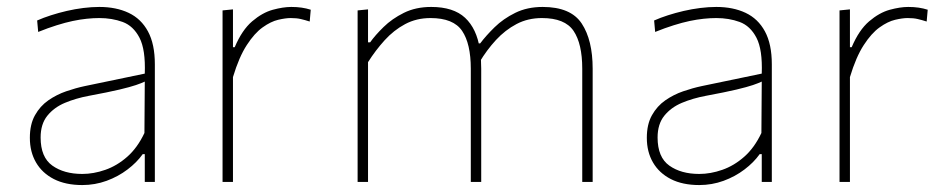

<svg xmlns="http://www.w3.org/2000/svg" viewBox="-20 -524 2722 553"><path d="M217 9Q169 9 135.2 -8.2Q101.5 -25.5 83.8 -56Q66 -86.5 66 -127Q66 -166 80.8 -192.2Q95.5 -218.5 119.2 -235Q143 -251.5 170.5 -261Q198 -270.5 224 -276L397 -312Q399.5 -381 381.8 -415.2Q364 -449.5 333.2 -460.8Q302.5 -472 266 -472Q249 -472 229.8 -470Q210.5 -468 189.2 -463.5Q168 -459 143.2 -451.2Q118.5 -443.5 90 -432L87 -465Q105 -473 126.8 -480Q148.5 -487 172.2 -492.5Q196 -498 220 -501Q244 -504 266 -504Q314.5 -504 350.5 -487Q386.5 -470 406.2 -433.5Q426 -397 426 -339Q426 -316.5 426 -281Q426 -245.5 426 -211V-137Q426 -107 426 -73.5Q426 -40 426 0H397V-80H391Q374 -56 347.2 -35.8Q320.5 -15.5 287 -3.2Q253.5 9 217 9ZM217 -23Q249.5 -23 283.2 -34.8Q317 -46.5 346.5 -72.5Q376 -98.5 396 -141L397 -289Q387.5 -284.5 371.5 -279Q355.5 -273.5 324 -266Q292.5 -258.5 236 -248Q198.5 -241 167 -227.8Q135.5 -214.5 116.2 -190.5Q97 -166.5 97 -128Q97 -71 130.8 -47Q164.5 -23 217 -23Z M621 0Q621 -56.5 621 -108.5Q621 -160.5 621 -221V-271Q621 -324.5 621 -381.5Q621 -438.5 621 -494L651 -497V-388H656Q677 -437.5 706.2 -462.5Q735.5 -487.5 765.5 -495.8Q795.5 -504 819 -504Q835 -504 848.8 -502Q862.5 -500 875 -496L872 -462Q858 -466.5 846.2 -469.2Q834.5 -472 817 -472Q802.5 -472 781.2 -467Q760 -462 736.5 -445.2Q713 -428.5 690.8 -394.2Q668.5 -360 651 -302V-221Q651 -160.5 651 -108.5Q651 -56.5 651 0Z M1010 0Q1010 -56.5 1010 -108.5Q1010 -160.5 1010 -221V-271Q1010 -324.5 1010 -381.5Q1010 -438.5 1010 -494L1040 -497V-402H1046Q1060.5 -422.5 1084.8 -446.2Q1109 -470 1143.2 -487Q1177.5 -504 1222 -504Q1286 -504 1319.5 -472.8Q1353 -441.5 1362 -383L1363 -379Q1364.5 -366.5 1365.2 -353.5Q1366 -340.5 1366 -326Q1366 -294 1366 -271.8Q1366 -249.5 1366 -221Q1366 -163.5 1366 -110Q1366 -56.5 1366 0H1336Q1336 -56.5 1336 -110Q1336 -163.5 1336 -221V-326Q1336 -398 1311 -435Q1286 -472 1220 -472Q1179.5 -472 1146.8 -454.5Q1114 -437 1087.8 -408Q1061.5 -379 1040 -345V-221Q1040 -160.5 1040 -108.5Q1040 -56.5 1040 0ZM1657 0Q1657 -56.5 1657 -110Q1657 -163.5 1657 -221V-326Q1657 -398 1632 -435Q1607 -472 1541 -472Q1500.5 -472 1467.8 -454.8Q1435 -437.5 1408.5 -408.8Q1382 -380 1361 -345L1357 -399H1363Q1379.5 -421 1404.5 -445.5Q1429.5 -470 1464 -487Q1498.5 -504 1543 -504Q1624 -504 1655.5 -456.2Q1687 -408.5 1687 -326Q1687 -294 1687 -271.8Q1687 -249.5 1687 -221Q1687 -163.5 1687 -110Q1687 -56.5 1687 0Z M1994 9Q1946 9 1912.2 -8.2Q1878.5 -25.5 1860.8 -56Q1843 -86.5 1843 -127Q1843 -166 1857.8 -192.2Q1872.5 -218.5 1896.2 -235Q1920 -251.5 1947.5 -261Q1975 -270.5 2001 -276L2174 -312Q2176.5 -381 2158.8 -415.2Q2141 -449.5 2110.2 -460.8Q2079.5 -472 2043 -472Q2026 -472 2006.8 -470Q1987.5 -468 1966.2 -463.5Q1945 -459 1920.2 -451.2Q1895.5 -443.5 1867 -432L1864 -465Q1882 -473 1903.8 -480Q1925.5 -487 1949.2 -492.5Q1973 -498 1997 -501Q2021 -504 2043 -504Q2091.5 -504 2127.5 -487Q2163.5 -470 2183.2 -433.5Q2203 -397 2203 -339Q2203 -316.5 2203 -281Q2203 -245.5 2203 -211V-137Q2203 -107 2203 -73.5Q2203 -40 2203 0H2174V-80H2168Q2151 -56 2124.2 -35.8Q2097.5 -15.5 2064 -3.2Q2030.5 9 1994 9ZM1994 -23Q2026.5 -23 2060.2 -34.8Q2094 -46.5 2123.5 -72.5Q2153 -98.5 2173 -141L2174 -289Q2164.5 -284.5 2148.5 -279Q2132.5 -273.5 2101 -266Q2069.5 -258.5 2013 -248Q1975.5 -241 1944 -227.8Q1912.5 -214.5 1893.2 -190.5Q1874 -166.5 1874 -128Q1874 -71 1907.8 -47Q1941.5 -23 1994 -23Z M2398 0Q2398 -56.5 2398 -108.5Q2398 -160.5 2398 -221V-271Q2398 -324.5 2398 -381.5Q2398 -438.5 2398 -494L2428 -497V-388H2433Q2454 -437.5 2483.2 -462.5Q2512.5 -487.5 2542.5 -495.8Q2572.5 -504 2596 -504Q2612 -504 2625.8 -502Q2639.5 -500 2652 -496L2649 -462Q2635 -466.5 2623.2 -469.2Q2611.5 -472 2594 -472Q2579.5 -472 2558.2 -467Q2537 -462 2513.5 -445.2Q2490 -428.5 2467.8 -394.2Q2445.5 -360 2428 -302V-221Q2428 -160.5 2428 -108.5Q2428 -56.5 2428 0Z"/></svg>

Font: Commissioner Thin
Style: Regular
Weight: 100
Designer: Kostas Bartsokas
Foundry: Kostas Bartsokas
Version: Version 1.001;gftools[0.9.23]